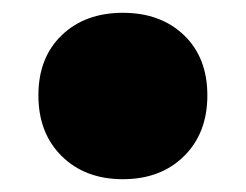

<svg xmlns="http://www.w3.org/2000/svg" viewBox="-20 -439 384 300"><path d="M40 -290Q40 -349 76.5 -384Q113 -419 172 -419Q231 -419 267.5 -384Q304 -349 304 -290Q304 -231 267.5 -195Q231 -159 172 -159Q113 -159 76.5 -195Q40 -231 40 -290Z"/></svg>

Font: Montserrat Alternates Black
Style: Regular
Weight: 900
Designer: Julieta Ulanovsky
Foundry: Julieta Ulanovsky
Version: Version 7.200